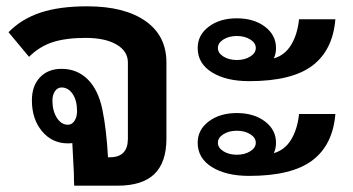

<svg xmlns="http://www.w3.org/2000/svg" viewBox="-20 -588 1117 608"><path d="M507 -390V-149Q507 -74 469 -37Q431 0 352 0H215Q214 -13 214 -38L209 -135Q205 -134 195 -134Q145 -134 113 -172.5Q81 -211 81 -270Q81 -316 106.5 -343Q132 -370 175 -370Q224 -370 257.5 -337Q291 -304 304 -242Q317 -180 322 -90H328Q385 -90 385 -149V-390Q385 -426 349 -447Q313 -468 251 -468Q189 -468 147 -454.5Q105 -441 72 -408L7 -486Q48 -528 108 -548Q168 -568 256 -568Q374 -568 440.5 -521.5Q507 -475 507 -390ZM195 -193Q208 -193 216 -205.5Q224 -218 224 -236Q224 -270 210 -290.5Q196 -311 175 -311Q162 -311 154 -299Q146 -287 146 -270Q146 -237 160 -215Q174 -193 195 -193Z M606 -436Q606 -477 641 -503.5Q676 -530 730 -530Q784 -530 819 -503.5Q854 -477 854 -436Q854 -417 847 -403Q882 -413 902 -446Q922 -479 927 -527H1042Q1034 -429 969 -380Q904 -331 769 -331Q696 -331 651 -359Q606 -387 606 -436ZM670 -436Q670 -420 687.5 -409Q705 -398 730 -398Q755 -398 772.5 -409Q790 -420 790 -436Q790 -452 772.5 -463Q755 -474 730 -474Q705 -474 687.5 -463Q670 -452 670 -436ZM927 -227H1042Q1034 -129 969 -80Q904 -31 769 -31Q696 -31 651 -59Q606 -87 606 -136Q606 -177 641 -203.5Q676 -230 730 -230Q784 -230 819 -203.5Q854 -177 854 -136Q854 -117 847 -103Q882 -113 902 -146Q922 -179 927 -227ZM790 -136Q790 -152 772.5 -163Q755 -174 730 -174Q705 -174 687.5 -163Q670 -152 670 -136Q670 -120 687.5 -109Q705 -98 730 -98Q755 -98 772.5 -109Q790 -120 790 -136Z"/></svg>

Font: KoHo
Style: Bold
Weight: 700
Designer: Cadson Demak & Katatrad Team
Foundry: Cadson Demak Co.,Ltd.
Version: Version 1.000; ttfautohint (v1.6)